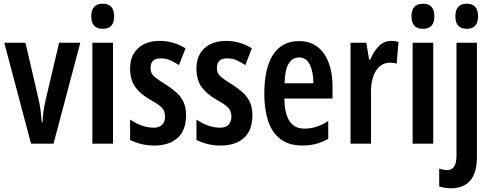

<svg xmlns="http://www.w3.org/2000/svg" viewBox="-20 -773 2649 1033"><path d="M147 0 3 -543H117L185 -250Q194 -213 198 -181.5Q202 -150 205 -115H209Q210 -139 213.5 -169Q217 -199 226 -237L298 -543H412L268 0Z M533 -753Q594 -753 594 -685Q594 -618 533 -618Q471 -618 471 -685Q471 -753 533 -753ZM588 -543V0H477V-543Z M981 -154Q981 -71 935 -30.5Q889 10 811 10Q773 10 740.5 2Q708 -6 680 -20V-130Q705 -112 738.5 -99Q772 -86 808 -86Q837 -86 852.5 -102Q868 -118 868 -146Q868 -161 863 -174.5Q858 -188 841 -202.5Q824 -217 789 -236Q735 -267 707.5 -305Q680 -343 680 -405Q680 -474 723 -513.5Q766 -553 840 -553Q913 -553 978 -513L943 -423Q919 -438 897 -448.5Q875 -459 844 -459Q790 -459 790 -408Q790 -392 795.5 -380Q801 -368 818 -354.5Q835 -341 868 -321Q899 -301 925 -279Q951 -257 966 -227Q981 -197 981 -154Z M1338 -154Q1338 -71 1292 -30.5Q1246 10 1168 10Q1130 10 1097.5 2Q1065 -6 1037 -20V-130Q1062 -112 1095.5 -99Q1129 -86 1165 -86Q1194 -86 1209.5 -102Q1225 -118 1225 -146Q1225 -161 1220 -174.5Q1215 -188 1198 -202.5Q1181 -217 1146 -236Q1092 -267 1064.5 -305Q1037 -343 1037 -405Q1037 -474 1080 -513.5Q1123 -553 1197 -553Q1270 -553 1335 -513L1300 -423Q1276 -438 1254 -448.5Q1232 -459 1201 -459Q1147 -459 1147 -408Q1147 -392 1152.5 -380Q1158 -368 1175 -354.5Q1192 -341 1225 -321Q1256 -301 1282 -279Q1308 -257 1323 -227Q1338 -197 1338 -154Z M1589 -552Q1648 -552 1688 -521Q1728 -490 1748.5 -435.5Q1769 -381 1769 -310V-243H1510Q1512 -81 1617 -81Q1650 -81 1681 -90.5Q1712 -100 1746 -122V-26Q1715 -8 1680.5 1Q1646 10 1608 10Q1534 10 1488.5 -25Q1443 -60 1422.5 -122.5Q1402 -185 1402 -268Q1402 -406 1449.5 -479Q1497 -552 1589 -552ZM1589 -464Q1554 -464 1533.5 -431.5Q1513 -399 1511 -325H1666Q1666 -386 1647 -425Q1628 -464 1589 -464Z M2085 -553Q2093 -553 2102.5 -552Q2112 -551 2124 -547L2114 -430Q2107 -433 2097.5 -434.5Q2088 -436 2082 -436Q2030 -436 2003 -392.5Q1976 -349 1976 -280V0H1866V-543H1951L1966 -452H1972Q1989 -494 2017 -523.5Q2045 -553 2085 -553Z M2256 -753Q2317 -753 2317 -685Q2317 -618 2256 -618Q2194 -618 2194 -685Q2194 -753 2256 -753ZM2311 -543V0H2200V-543Z M2430 -685Q2430 -753 2492 -753Q2552 -753 2552 -685Q2552 -618 2492 -618Q2430 -618 2430 -685ZM2409 240Q2391 240 2374.5 237.5Q2358 235 2343 230V134Q2367 142 2387 142Q2436 142 2436 65V-543H2546V68Q2546 157 2510.5 198Q2475 239 2409 240Z"/></svg>

Font: Noto Sans Malayalam ExtraCondensed SemiBold
Style: Regular
Weight: 600
Width: 2
Designer: Jelle Bosma - Monotype Design Team
Foundry: Monotype Imaging Inc.
Version: Version 2.104; ttfautohint (v1.8.4.7-5d5b)